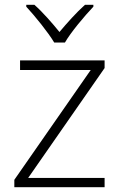

<svg xmlns="http://www.w3.org/2000/svg" viewBox="-20 -784 501 804"><path d="M207 -606H252C276 -648 333 -716 371 -756V-764H336C300 -732 260 -687 229 -650C199 -687 160 -732 124 -764H90V-756C127 -716 182 -648 207 -606ZM418 0V-39H98L418 -499V-531H64V-491H360L40 -31V0Z"/></svg>

Font: Noto Sans Syriac Extralight
Style: Regular
Weight: 200
Designer: Patrick Giasson and the Monotype Design Team
Foundry: Monotype Imaging Inc.
Version: Version 3.000